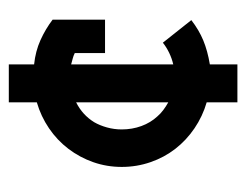

<svg xmlns="http://www.w3.org/2000/svg" viewBox="-80 -398 546 425"><g transform="rotate(-90 192.5 -185.0)"><path d="M263 68H179V0Q148 -9 121.5 -27Q95 -45 76 -69.5Q57 -94 46.5 -124.5Q36 -155 36 -188Q36 -221 46.5 -251Q57 -281 76 -306Q95 -331 121.5 -349Q148 -367 179 -376V-438H263V-382Q292 -379 316.5 -368Q341 -357 362 -341V-225H288V-292Q282 -295 276 -296.5Q270 -298 263 -300V-74Q276 -77 288.5 -83Q301 -89 311 -97L361 -34Q339 -17 316 -7.5Q293 2 263 7ZM119 -188Q119 -165 126.5 -144.5Q134 -124 148 -109Q154 -102 162 -96Q170 -90 179 -85V-289Q165 -282 154 -272Q143 -262 135 -249Q128 -237 123.5 -221Q119 -205 119 -188Z"/></g></svg>

Font: Josefin Slab
Style: Bold
Weight: 700
Designer: Santiago Orozco
Foundry: Typemade
Version: Version 2.000